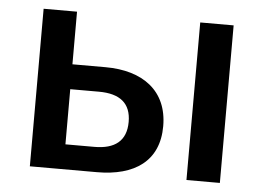

<svg xmlns="http://www.w3.org/2000/svg" viewBox="-42 -553 833 607"><g transform="rotate(5 374.5 -250.0)"><path d="M270 -254C337 -254 372 -226 372 -167C372 -106 335 -79 271 -79H179V-254ZM286 0C405 0 482 -52 482 -163C482 -275 403 -333 284 -333H179V-500H73V0ZM676 -500H570V0H676Z"/></g></svg>

Font: Perun Medium
Style: Regular
Weight: 500
Foundry: Copyright (c) Stefan Peev, Context Ltd, 2016
Version: Version 1.089